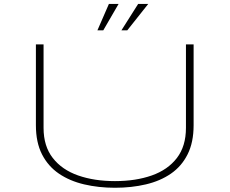

<svg xmlns="http://www.w3.org/2000/svg" viewBox="-20 -920 1140 952"><path d="M550 11Q468.5 11 397.2 -5.8Q326 -22.5 272.2 -59Q218.5 -95.5 188.2 -154.8Q158 -214 158 -299V-700H196V-286Q196 -195 241.8 -136.5Q287.5 -78 367.5 -50Q447.5 -22 550 -22Q653 -22 732.5 -50Q812 -78 857 -136.5Q902 -195 902 -286V-700H940V-299Q940 -214 910.2 -154.8Q880.5 -95.5 827.5 -59Q774.5 -22.5 703.5 -5.8Q632.5 11 550 11ZM582 -769.5 665 -900.5H715L611 -769.5ZM463 -769.5 520 -900.5H568L492 -769.5Z"/></svg>

Font: Trispace Expanded Thin
Style: Regular
Weight: 100
Width: 7
Designer: Tyler Finck
Foundry: Etcetera Type Company
Version: Version 1.210; ttfautohint (v1.8.3)